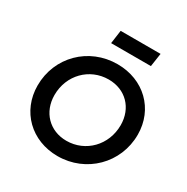

<svg xmlns="http://www.w3.org/2000/svg" viewBox="-214 -1152 1309 1346"><g transform="rotate(30 441.0 -479.0)"><path d="M433 12C663 12 846 -168 846 -399C846 -606 690 -757 477 -757C245 -757 65 -578 65 -348C65 -140 221 12 433 12ZM201 -349C201 -510 322 -633 477 -633C614 -633 709 -535 709 -397C709 -236 588 -112 433 -112C297 -112 201 -211 201 -349ZM363 -862H685L701 -970H378Z"/></g></svg>

Font: Mluvka Bold
Style: Italic
Weight: 700
Italic angle: -8°
Designer: Modified by Jiří Krblich, Original typeface by Gumpita Rahayu
Foundry: Gumpita Rahayu & Jiří Krblich
Version: Version 2.000;Glyphs 3.1.1 (3134)